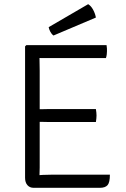

<svg xmlns="http://www.w3.org/2000/svg" viewBox="-20 -899 602 919"><path d="M100 -677 106 -683H169V-624Q169 -603 169.5 -591.8Q170 -580.5 170 -560V-97Q170 -87.5 169.5 -79Q169 -70.5 169 -60V0H141Q122.5 0 111.2 -12.8Q100 -25.5 100 -48ZM439 -377Q440.5 -369 441.2 -360.5Q442 -352 442 -346Q442 -340 441.2 -331.8Q440.5 -323.5 439 -315H229Q218 -315 204 -315.2Q190 -315.5 174.8 -315.8Q159.5 -316 145 -316V-376Q159.5 -376 174.8 -376.2Q190 -376.5 204 -376.8Q218 -377 229 -377ZM490 -683Q491.5 -675 491.8 -667.5Q492 -660 492 -654Q492 -648 491 -638.8Q490 -629.5 487 -621H229Q218 -621 204 -621Q190 -621 174.8 -621.2Q159.5 -621.5 145 -622V-683ZM506 -63Q506 -25.5 494.8 -12.8Q483.5 0 458 0H145V-59Q164 -60.5 183.5 -61.8Q203 -63 230 -63ZM402 -879Q415.5 -871 425.5 -852.8Q435.5 -834.5 439 -815L236 -729Q226.5 -736 220.5 -747.8Q214.5 -759.5 213 -769Z"/></svg>

Font: Signika Negative Light
Style: Regular
Weight: 300
Designer: Anna Giedry
Foundry: Anna Giedry
Version: Version 2.001